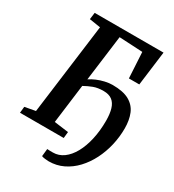

<svg xmlns="http://www.w3.org/2000/svg" viewBox="-213 -864 1045 1152"><g transform="rotate(30 309.0 -288.0)"><path d="M302 -691.5 261 -375.5Q280 -388.5 305.2 -399.2Q330.5 -410 357.8 -416.2Q385 -422.5 409.5 -422.5Q483.5 -422.5 525.5 -398.8Q567.5 -375 585 -332.2Q602.5 -289.5 602.5 -232.5Q602.5 -173 589 -115.2Q575.5 -57.5 549.8 -6.8Q524 44 487.5 83Q451 122 405 144.2Q359 166.5 305.5 166.5Q295.5 166.5 279.2 164.5Q263 162.5 256 159L261.5 107Q268.5 107.5 279.2 107.8Q290 108 301 108Q341 108 374.2 83.8Q407.5 59.5 431.8 15.5Q456 -28.5 469.2 -87.5Q482.5 -146.5 482.5 -216.5Q482.5 -264 472.5 -297.2Q462.5 -330.5 440.2 -347.2Q418 -364 381 -364Q340.5 -364 311.5 -353Q282.5 -342 254 -326L219.5 -56.5L318.5 -43.5L314 0H11L15.5 -43.5L89 -57L170.5 -684L93.5 -696L99.5 -743H576.5L546 -505H474L464 -683Z"/></g></svg>

Font: Merriweather 20pt SemiBold
Style: Italic
Weight: 600
Italic angle: -7.8°
Version: Version 2.101